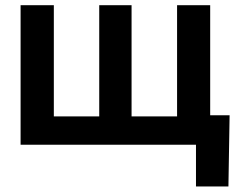

<svg xmlns="http://www.w3.org/2000/svg" viewBox="-20 -542 885 719"><path d="M57.1 -522.5H181.6V-106H351.6V-522.5H472.7V-106H643.1V-522.5H767.1V0H57.1ZM713.9 156.2V0H673.8V-110.4H839.8L835.4 156.2Z"/></svg>

Font: Inter 28pt SemiBold
Style: Regular
Weight: 600
Designer: Rasmus Andersson
Foundry: rsms
Version: Version 4.001;git-66647c0bb